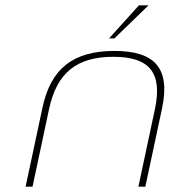

<svg xmlns="http://www.w3.org/2000/svg" viewBox="-20 -700 640 720"><path d="M139 -295 76 0H102L164 -291C193 -428 269 -487 405 -487C540 -487 590 -428 561 -291L499 0H525L588 -295C619 -444 561 -509 409 -509C256 -509 170 -444 139 -295ZM389 -556H409L537 -680H501Z"/></svg>

Font: LT Wave Mono Thin
Style: Italic
Weight: 100
Designer: Daniel Lyons
Version: Version 2.5 (Glyphs App)